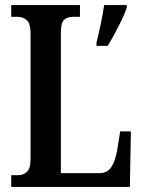

<svg xmlns="http://www.w3.org/2000/svg" viewBox="-20 -734 561 754"><path d="M24 0V-46H52Q71 -46 85.5 -59Q100 -72 100 -110V-602Q100 -642 85 -655Q70 -668 48 -668H24V-714H294V-668H269Q243 -668 231 -655.5Q219 -643 219 -606V-54H371Q401 -54 416.5 -77Q432 -100 440 -143L452 -218H494L490 0ZM359 -567Q367 -599 375.5 -639Q384 -679 389 -714H478V-704Q471 -683 458 -656Q445 -629 430.5 -602Q416 -575 403 -554H359Z"/></svg>

Font: Noto Serif Tamil ExtraCondensed SemiBold
Style: Italic
Weight: 600
Width: 2
Italic angle: -12°
Designer: Indian Type Foundry, Tom Grace, and the Monotype Design Team
Foundry: Monotype Imaging Inc.
Version: Version 2.003; ttfautohint (v1.8.4.7-5d5b)